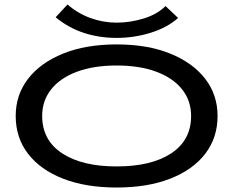

<svg xmlns="http://www.w3.org/2000/svg" viewBox="-20 -825 1040 856"><path d="M500 11Q362 11 261 -28.5Q160 -68 105 -139.5Q50 -211 50 -308Q50 -402 105 -473.5Q160 -545 261 -586Q362 -627 500 -627Q638 -627 739 -586Q840 -545 895 -473.5Q950 -402 950 -308Q950 -211 895 -139.5Q840 -68 739 -28.5Q638 11 500 11ZM500 -83Q655 -83 743.5 -141.5Q832 -200 832 -308Q832 -376 792 -426.5Q752 -477 677.5 -505Q603 -533 500 -533Q397 -533 322.5 -505Q248 -477 208 -426.5Q168 -376 168 -308Q168 -200 257 -141.5Q346 -83 500 -83ZM718 -798 774 -745Q726 -702 652 -679Q578 -656 500 -656Q422 -656 353.5 -678.5Q285 -701 228 -748L281 -805Q327 -765 383.5 -744.5Q440 -724 500 -724Q560 -724 620.5 -742.5Q681 -761 718 -798Z"/></svg>

Font: Inconsolata UltraExpanded SemiBold
Style: Regular
Weight: 600
Width: 9
Monospace: yes
Designer: Raph Levien, Cyreal, Brenton Simpson
Foundry: Raph Levien, Cyreal, Google
Version: Version 3.001; ttfautohint (v1.8.2.53-6de2)